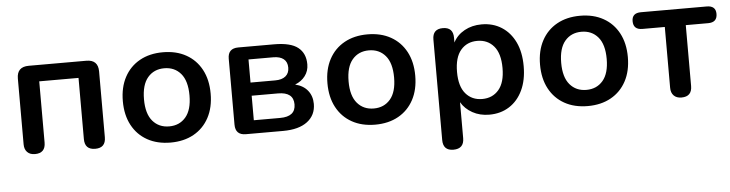

<svg xmlns="http://www.w3.org/2000/svg" viewBox="-44 -693 4092 1076"><g transform="rotate(-5 2002.0 -155.0)"><path d="M131 8Q103 8 87.5 -8Q72 -24 72 -52V-422Q72 -488 139 -488H463Q529 -488 529 -422V-52Q529 8 470 8Q411 8 411 -52V-396H190V-52Q190 8 131 8Z M894 10Q819 10 763.5 -21Q708 -52 677.5 -109Q647 -166 647 -244Q647 -322 677.5 -379Q708 -436 763.5 -467Q819 -498 894 -498Q969 -498 1024.5 -467Q1080 -436 1110.5 -379Q1141 -322 1141 -244Q1141 -166 1110.5 -109Q1080 -52 1024.5 -21Q969 10 894 10ZM894 -81Q952 -81 987 -122Q1022 -163 1022 -244Q1022 -326 987 -367Q952 -408 894 -408Q836 -408 801 -367Q766 -326 766 -244Q766 -163 801 -122Q836 -81 894 -81Z M1369 -74H1517Q1604 -74 1604 -143Q1604 -212 1517 -212H1369ZM1369 -286H1508Q1546 -286 1566.5 -303Q1587 -320 1587 -351Q1587 -383 1566.5 -399.5Q1546 -416 1508 -416H1369ZM1318 0Q1259 0 1259 -59V-430Q1259 -488 1318 -488H1519Q1612 -488 1653.5 -455Q1695 -422 1695 -360Q1695 -323 1674 -295Q1653 -267 1617 -253Q1663 -242 1687.5 -211Q1712 -180 1712 -136Q1712 -73 1664 -36.5Q1616 0 1527 0Z M2045 10Q1970 10 1914.5 -21Q1859 -52 1828.5 -109Q1798 -166 1798 -244Q1798 -322 1828.5 -379Q1859 -436 1914.5 -467Q1970 -498 2045 -498Q2120 -498 2175.5 -467Q2231 -436 2261.5 -379Q2292 -322 2292 -244Q2292 -166 2261.5 -109Q2231 -52 2175.5 -21Q2120 10 2045 10ZM2045 -81Q2103 -81 2138 -122Q2173 -163 2173 -244Q2173 -326 2138 -367Q2103 -408 2045 -408Q1987 -408 1952 -367Q1917 -326 1917 -244Q1917 -163 1952 -122Q1987 -81 2045 -81Z M2655 -81Q2713 -81 2748 -122Q2783 -163 2783 -244Q2783 -326 2748 -367Q2713 -408 2655 -408Q2597 -408 2562 -367Q2527 -326 2527 -244Q2527 -163 2562 -122Q2597 -81 2655 -81ZM2469 188Q2411 188 2411 128V-437Q2411 -496 2469 -496Q2527 -496 2527 -437V-410Q2548 -451 2590.5 -474.5Q2633 -498 2687 -498Q2751 -498 2799.5 -467Q2848 -436 2875 -379.5Q2902 -323 2902 -244Q2902 -166 2875 -109Q2848 -52 2799.5 -21Q2751 10 2687 10Q2634 10 2592.5 -13Q2551 -36 2529 -74V128Q2529 188 2469 188Z M3241 10Q3166 10 3110.5 -21Q3055 -52 3024.5 -109Q2994 -166 2994 -244Q2994 -322 3024.5 -379Q3055 -436 3110.5 -467Q3166 -498 3241 -498Q3316 -498 3371.5 -467Q3427 -436 3457.5 -379Q3488 -322 3488 -244Q3488 -166 3457.5 -109Q3427 -52 3371.5 -21Q3316 10 3241 10ZM3241 -81Q3299 -81 3334 -122Q3369 -163 3369 -244Q3369 -326 3334 -367Q3299 -408 3241 -408Q3183 -408 3148 -367Q3113 -326 3113 -244Q3113 -163 3148 -122Q3183 -81 3241 -81Z M3768 8Q3740 8 3724.5 -8Q3709 -24 3709 -52V-394H3583Q3532 -394 3532 -442Q3532 -488 3583 -488H3953Q4004 -488 4004 -442Q4004 -394 3953 -394H3827V-52Q3827 8 3768 8Z"/></g></svg>

Font: Chiron GoRound TC M
Style: Regular
Weight: 500
Designer: Ryoko NISHIZUKA 西塚涼子 (kana, bopomofo & ideographs); Paul D. Hunt (Latin, Greek & Cyrillic); Sandoll Communications 산돌커뮤니
Foundry: Adobe
Version: Version 1.000;hotconv 1.1.1;makeotfexe 2.6.0